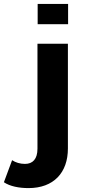

<svg xmlns="http://www.w3.org/2000/svg" viewBox="-117 -762 443 984"><path d="M76 -742V-638H232V-742ZM29 202C158 202 231 123 231 -1V-538H75V0C75 53 51 78 11 78C-14 78 -37 71 -55 59L-97 172C-66 193 -19 202 29 202Z"/></svg>

Font: AWKNG-Font
Style: Bold
Weight: 700
Designer: Awakening Church
Foundry: Awakening Church
Version: Version 1.700;PS 001.700;hotconv 1.0.88;makeotf.lib2.5.64775